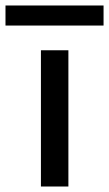

<svg xmlns="http://www.w3.org/2000/svg" viewBox="-81 -679 397 699"><path d="M68 0V-496H168V0ZM-61 -586V-659H296V-586Z"/></svg>

Font: DM Sans 24pt Medium
Style: Regular
Weight: 500
Designer: Colophon Foundry, Jonny Pinhorn
Foundry: Colophon Foundry
Version: Version 4.004;gftools[0.9.30]